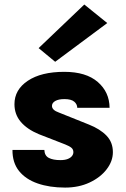

<svg xmlns="http://www.w3.org/2000/svg" viewBox="-20 -834 570 870"><path d="M275 16Q204.5 16 150.5 -2.8Q96.5 -21.5 66.2 -59.2Q36 -97 36.5 -154.5H181Q182 -128.5 201.2 -118.5Q220.5 -108.5 253.5 -108.5Q273.5 -108.5 286.5 -113.5Q299.5 -118.5 306 -126.8Q312.5 -135 312.5 -144.5Q312.5 -157 303.5 -164.5Q294.5 -172 275.5 -179.5L156 -226Q103 -248 74.2 -281.8Q45.5 -315.5 45.5 -362Q45.5 -427.5 106 -468Q166.5 -508.5 271.5 -508.5Q370 -508.5 423 -462.5Q476 -416.5 476.5 -345.5H330Q330 -361.5 316.5 -373.2Q303 -385 271.5 -385Q245.5 -385 230.5 -376.5Q215.5 -368 215.5 -354Q215.5 -335 247 -324L383 -269.5Q433.5 -249.5 462.5 -219.5Q491.5 -189.5 491.5 -144.5Q491.5 -103.5 463.2 -66.8Q435 -30 386 -7Q337 16 275 16ZM230 -554 155 -616 362 -813.5 466 -729.5Z"/></svg>

Font: Karla ExtraBold
Style: Regular
Weight: 800
Designer: Jonathan Pinhorn
Version: Version 2.001